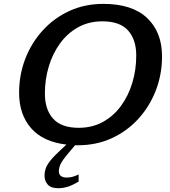

<svg xmlns="http://www.w3.org/2000/svg" viewBox="-20 -738 876 990"><path d="M283.5 144Q283.5 177.5 324 177.5Q338.5 177.5 352 174.2Q365.5 171 385.5 161.5V198Q352.5 218 328.2 225.2Q304 232.5 279.5 232.5Q242.5 232.5 226 213.5Q209.5 194.5 209.5 167.5Q209.5 149 215.5 131Q221.5 113 240 89.8Q258.5 66.5 295.5 32.5L322.5 7.5Q202 -6.5 140.2 -77.2Q78.5 -148 78.5 -259.5Q78.5 -352 110.2 -434.5Q142 -517 200.2 -581Q258.5 -645 337.8 -681.5Q417 -718 512.5 -718Q662 -718 738.8 -645Q815.5 -572 815.5 -447.5Q815.5 -355 783.8 -272.5Q752 -190 694 -126Q636 -62 556.5 -25.5Q477 11 382 11Q374.5 11 367 11L334.5 49.5Q301 89 292.2 108.5Q283.5 128 283.5 144ZM211.5 -255.5Q211.5 -173 254 -126Q296.5 -79 386 -79Q456 -79 511 -109.5Q566 -140 604.2 -192.5Q642.5 -245 662.5 -311.8Q682.5 -378.5 682.5 -451.5Q682.5 -534 640.2 -581Q598 -628 508 -628Q438 -628 383 -597.5Q328 -567 289.8 -514.5Q251.5 -462 231.5 -395.2Q211.5 -328.5 211.5 -255.5Z"/></svg>

Font: Newsreader Caption Medium
Style: Italic
Weight: 500
Italic angle: -17°
Designer: Hugues Gentile
Foundry: Production Type
Version: Version 1.001